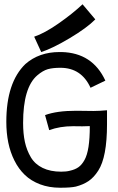

<svg xmlns="http://www.w3.org/2000/svg" viewBox="-20 -881 558 905"><path d="M141.1 -708Q189.5 -724.1 255.4 -770Q321.3 -815.9 369.1 -860.8L429.2 -789.6Q389.6 -749.5 309.1 -701.4Q228.5 -653.3 174.3 -635.7ZM420.4 -357.9Q448.2 -357.9 484.4 -361.3V-295.4Q484.4 -217.8 474.1 -163.3Q463.9 -108.9 443.1 -76.7Q422.4 -44.4 397.5 -27.6Q372.6 -10.7 337.4 -1.5Q313.5 3.9 263.7 3.9Q211.4 3.9 168.9 -12.2Q126.5 -28.3 97.2 -56.4Q67.9 -84.5 48.1 -124Q28.3 -163.6 19 -209.2Q9.8 -254.9 9.8 -306.6Q9.8 -492.2 99.6 -579.1Q164.1 -635.7 260.3 -635.7H270Q416 -632.3 476.6 -501L406.7 -467.3Q363.8 -561.5 264.6 -561.5Q229 -561.5 205.6 -554.9Q182.1 -548.3 155.8 -525.9Q88.9 -468.8 88.9 -301.3Q88.9 -251 97.4 -211.7Q106 -172.4 125.5 -139.6Q145 -106.9 181.2 -89.4Q217.3 -71.8 268.6 -71.8Q293 -71.8 309.1 -76.2Q333.5 -81.5 349.6 -92.8Q365.7 -104 378.4 -127Q391.1 -149.9 397.2 -189.2Q403.3 -228.5 403.3 -286.6Q390.6 -285.6 367.7 -285.6Q359.9 -285.6 345.5 -285.9Q331.1 -286.1 324.2 -286.1Q262.7 -286.1 211.9 -267.6L192.4 -338.4Q247.1 -358.9 339.4 -358.9Q353 -358.9 380.1 -358.4Q407.2 -357.9 420.4 -357.9Z"/></svg>

Font: Fantasque Sans Mono
Style: Regular
Weight: 400
Monospace: yes
Designer: Jany Belluz
Version: Version 1.8.0 ; ttfautohint (v1.8.2)